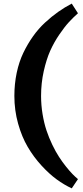

<svg xmlns="http://www.w3.org/2000/svg" viewBox="-20 -865 456 1057"><path d="M375 171.9Q333.5 152.8 292 122.6Q250.5 92.3 207.8 45.7Q165 -1 132.6 -56.2Q100.1 -111.3 79.6 -184.6Q59.1 -257.8 59.1 -336.9Q59.1 -403.3 72 -464.4Q85 -525.4 108.6 -574.5Q132.3 -623.5 162.1 -665.5Q191.9 -707.5 228.5 -741.2Q265.1 -774.9 300.8 -800Q336.4 -825.2 375 -845.2L409.2 -792Q382.8 -768.6 359.4 -743.2Q335.9 -717.8 306.4 -674.6Q276.9 -631.3 256.1 -584.7Q235.4 -538.1 220.7 -472.7Q206.1 -407.2 206.1 -336.9Q206.1 -286.1 214.4 -236.3Q222.7 -186.5 236.1 -146.5Q249.5 -106.4 267.8 -68.4Q286.1 -30.3 304.7 -1.7Q323.2 26.9 343.5 52.2Q363.8 77.6 379.4 93.5Q395 109.4 409.2 121.1Z"/></svg>

Font: BioRhyme ExtraBold
Style: Regular
Weight: 800
Designer: Aoife Mooney
Foundry: Aoife Mooney Type
Version: Version 1.500;PS 001.500;hotconv 1.0.88;makeotf.lib2.5.64775